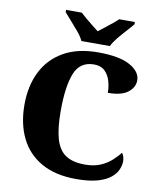

<svg xmlns="http://www.w3.org/2000/svg" viewBox="-99 -1008 907 1096"><g transform="rotate(10 354.0 -460.5)"><path d="M418 10Q297 10 216 -36Q135 -82 94.5 -164.5Q54 -247 54 -358Q54 -466 95 -548.5Q136 -631 217 -677.5Q298 -724 417 -724Q541 -724 602.5 -689.5Q664 -655 664 -605Q664 -564 626.5 -535Q589 -506 511 -506Q511 -540 501.5 -573.5Q492 -607 469 -629.5Q446 -652 406 -652Q324 -652 294 -575.5Q264 -499 264 -358Q264 -257 282 -195.5Q300 -134 341.5 -107Q383 -80 452 -80Q506 -80 543.5 -96.5Q581 -113 607 -137Q633 -161 650 -183Q657 -176 661 -162Q665 -148 665 -137Q665 -114 654.5 -88.5Q644 -63 617 -40.5Q590 -18 541.5 -4Q493 10 418 10ZM311 -771Q301 -794 279 -820.5Q257 -847 233.5 -873Q210 -899 194 -918V-931H285Q296 -921 315.5 -904Q335 -887 356.5 -870.5Q378 -854 393 -842Q408 -854 429.5 -870.5Q451 -887 471.5 -904Q492 -921 502 -931H593V-918Q578 -899 554 -873Q530 -847 508.5 -820.5Q487 -794 476 -771Z"/></g></svg>

Font: Noto Serif Sinhala Black
Style: Regular
Weight: 900
Designer: Jelle Bosma - Monotype Design Team
Foundry: Monotype Imaging Inc.
Version: Version 2.007; ttfautohint (v1.8.4.7-5d5b)